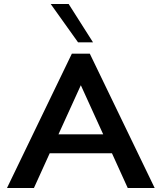

<svg xmlns="http://www.w3.org/2000/svg" viewBox="-20 -942 810 962"><path d="M620 0 541 -174H229L150 0H15L340 -673H430L755 0ZM497 -269 385 -515 273 -269ZM371 -730 234 -922H324L446 -730Z"/></svg>

Font: Madhuban Medium
Style: Regular
Weight: 500
Designer: jaikishan Patel
Foundry: MagicType
Version: Version 1.000